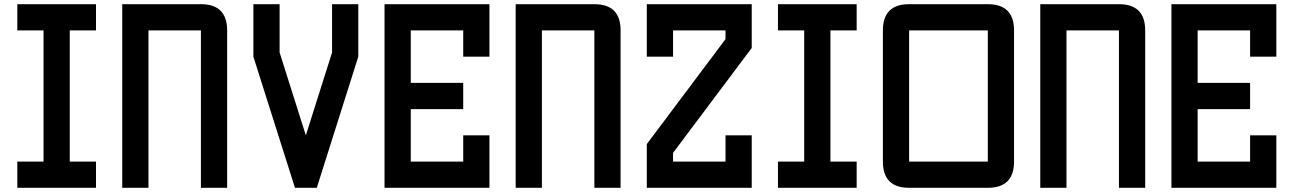

<svg xmlns="http://www.w3.org/2000/svg" viewBox="-20 -895 6165 915"><path d="M312.5 -125H437.5V0H62.5V-125H187.5V-750H62.5V-875H437.5V-750H312.5Z M1062.5 0H937.5V-750H687.5V0H562.5V-875H937.5Q1062.5 -875 1062.5 -750Z M1187.5 -875H1312.5V-645L1437.5 -250L1562.5 -645V-875H1687.5V-625L1489.7 0H1385.7L1187.5 -625Z M2187.5 -500V-375H1937.5V-125H2187.5V-250H2312.5V0H1812.5V-875H2312.5V-625H2187.5V-750H1937.5V-500Z M2937.5 0H2812.5V-750H2562.5V0H2437.5V-875H2812.5Q2937.5 -875 2937.5 -750Z M3437.5 -125V-250H3562.5V0H3062.5V-208.5L3437.5 -708.5V-750H3187.5V-625H3062.5V-875H3562.5V-666.5L3187.5 -166.5V-125Z M3937.5 -125H4062.5V0H3687.5V-125H3812.5V-750H3687.5V-875H4062.5V-750H3937.5Z M4312.5 0Q4187.5 0 4187.5 -125V-750Q4187.5 -875 4312.5 -875H4687.5Q4812.5 -875 4812.5 -750V-125Q4812.5 0 4687.5 0ZM4312.5 -125H4687.5V-750H4312.5Z M5437.5 0H5312.5V-750H5062.5V0H4937.5V-875H5312.5Q5437.5 -875 5437.5 -750Z M5937.5 -500V-375H5687.5V-125H5937.5V-250H6062.5V0H5562.5V-875H6062.5V-625H5937.5V-750H5687.5V-500Z"/></svg>

Font: Oldtimer
Style: Regular
Weight: 400
Designer: GGBotNet
Foundry: GGBotNet
Version: 1.00